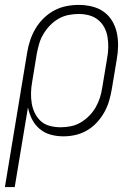

<svg xmlns="http://www.w3.org/2000/svg" viewBox="-43 -548 563 783"><path d="M-23 215 68 -335Q72 -360 80.5 -385Q89 -410 102.5 -432.5Q116 -455 135.5 -474Q155 -493 178.5 -505.5Q202 -518 227.5 -523Q253 -528 278 -528Q306 -528 332.5 -521.5Q359 -515 380 -500Q401 -485 414.5 -462.5Q428 -440 433.5 -414Q439 -388 438.5 -360Q438 -332 433 -305L413 -185Q409 -161 402 -137Q395 -113 382.5 -90.5Q370 -68 352 -48.5Q334 -29 311.5 -16Q289 -3 264.5 2.5Q240 8 216 8Q188 8 163 1Q138 -6 118.5 -22.5Q99 -39 87.5 -62Q76 -85 71 -110L17 215ZM204 -29Q224 -29 245 -33Q266 -37 285 -48Q304 -59 320 -75Q336 -91 347 -110Q358 -129 364.5 -149.5Q371 -170 374 -191L394 -311Q398 -332 398.5 -354Q399 -376 395.5 -397Q392 -418 382.5 -436Q373 -454 357 -467Q341 -480 320.5 -485.5Q300 -491 278 -491Q258 -491 237 -487Q216 -483 196.5 -472Q177 -461 161.5 -445Q146 -429 134.5 -410Q123 -391 117 -370.5Q111 -350 107 -329L88 -213Q84 -191 83.5 -169Q83 -147 86.5 -126Q90 -105 99.5 -86Q109 -67 124 -53.5Q139 -40 160.5 -34.5Q182 -29 204 -29Z"/></svg>

Font: Iosevka Term Curly XLt Obl
Style: Regular
Weight: 200
Italic angle: -9°
Designer: Belleve Invis
Foundry: Belleve Invis
Version: Version 32.3.0